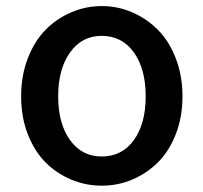

<svg xmlns="http://www.w3.org/2000/svg" viewBox="-20 -584 653 617"><path d="M47.9 -274.4Q47.9 -340.8 69.3 -396.5Q90.8 -452.1 126.5 -488.3Q162.1 -524.4 209 -544.4Q255.9 -564.5 307.1 -564.5Q358.4 -564.5 404.8 -544.4Q451.2 -524.4 487.3 -488.3Q523.4 -452.1 544.9 -396.5Q566.4 -340.8 566.4 -274.4Q566.4 -208 544.9 -152.8Q523.4 -97.7 487.3 -62Q451.2 -26.4 404.8 -6.8Q358.4 12.7 307.1 12.7Q255.9 12.7 209 -6.8Q162.1 -26.4 126.5 -62Q90.8 -97.7 69.3 -152.8Q47.9 -208 47.9 -274.4ZM306.6 -81.1Q372.1 -81.1 410.2 -133.8Q448.2 -186.5 448.2 -274.4Q448.2 -362.3 410.2 -415.5Q372.1 -468.8 306.6 -468.8Q243.2 -468.8 205.1 -415.5Q167 -362.3 167 -274.4Q167 -186.5 205.1 -133.8Q243.2 -81.1 306.6 -81.1Z"/></svg>

Font: Gen Jyuu Gothic P Medium
Style: Regular
Weight: 500
Designer: [Source Han Sans]
Ryoko NISHIZUKA  (kana & ideographs); Paul D. Hunt (Latin, Greek & Cyrillic); Wenlong ZHANG  (bopomofo
Version: Version 1.002.20150607